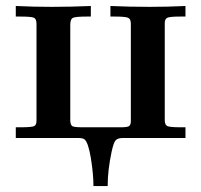

<svg xmlns="http://www.w3.org/2000/svg" viewBox="-20 -465 679 647"><path d="M33.2 0V-36.1H49.8Q86.9 -36.1 95 -40Q103 -43.9 103 -58.1V-384.8Q103 -401.9 93.5 -405.5Q84 -409.2 47.9 -409.2H33.2V-444.8Q93.3 -441.9 153.8 -441.9Q219.7 -441.9 286.1 -444.8V-409.2H272.9Q232.9 -409.2 224.9 -404.5Q216.8 -399.9 216.8 -380.9V-57.1Q217.8 -43 224.4 -39.6Q231 -36.1 256.8 -36.1H388.2Q410.2 -36.1 415.5 -40.5Q420.9 -44.9 420.9 -57.1V-384.8Q420.9 -400.9 411.9 -405Q402.8 -409.2 367.2 -409.2H352.1V-444.8Q418 -441.9 483.9 -441.9Q544.9 -441.9 605 -444.8V-409.2H586.9Q551.8 -409.2 543.5 -405Q535.2 -400.9 535.2 -387.2V-60.1Q535.2 -43.9 544.2 -40Q553.2 -36.1 587.9 -36.1H605V0H394Q377 0 369.9 7.6Q362.8 15.1 356 46.9Q342.8 108.9 342.8 162.1H294.9Q294.9 122.1 286.4 69.1Q277.8 16.1 265.1 4.9Q259.3 0 243.2 0Z"/></svg>

Font: CMU Serif
Style: Bold
Weight: 700
Version: Version 0.7.0